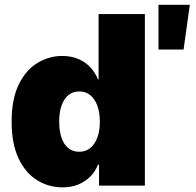

<svg xmlns="http://www.w3.org/2000/svg" viewBox="-20 -787 830 814"><path d="M245.1 7.3Q186 7.3 136.7 -23.4Q87.4 -54.2 58.3 -116.2Q29.3 -178.2 29.3 -271Q29.3 -367.7 59.8 -429.4Q90.3 -491.2 139.4 -520.5Q188.5 -549.8 243.2 -549.8Q282.7 -549.8 313 -536.6Q343.3 -523.4 364 -500.5Q384.8 -477.5 395.5 -450.2H397.9V-727.5H594.2V0H399.9V-88.9H395.5Q384.3 -60.5 363.3 -39.1Q342.3 -17.6 312.7 -5.1Q283.2 7.3 245.1 7.3ZM315.9 -143.6Q342.8 -143.6 362.3 -159.2Q381.8 -174.8 392.6 -203.4Q403.3 -231.9 403.3 -271Q403.3 -311 392.6 -339.6Q381.8 -368.2 362.3 -383.8Q342.8 -399.4 315.9 -399.4Q289.1 -399.4 270 -383.8Q251 -368.2 241 -339.6Q231 -311 231 -271Q231 -231.4 241 -202.6Q251 -173.8 270 -158.7Q289.1 -143.6 315.9 -143.6ZM651.9 -577.1V-766.6H784.7L758.3 -577.1Z"/></svg>

Font: Inter 16pt Black
Style: Regular
Weight: 900
Version: Version 4.001;git-66647c0bb